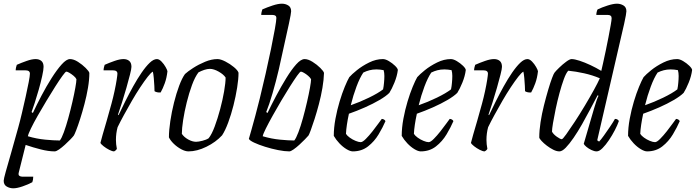

<svg xmlns="http://www.w3.org/2000/svg" viewBox="-33 -820 3769 1040"><path d="M39 200Q20 200 3.5 190.5Q-13 181 -13 159Q-13 150 -2 110.5Q9 71 27 9Q45 -53 66 -130Q75 -162 85.5 -206.5Q96 -251 106 -296Q116 -341 122.5 -375Q129 -409 129 -421Q129 -439 105 -439H52Q52 -446 54 -455Q56 -464 58 -469Q83 -480 111.5 -490Q140 -500 160 -500Q179 -500 191 -490Q203 -480 203 -458Q203 -442 195.5 -408Q188 -374 177 -335Q166 -296 155 -262.5Q144 -229 138 -213L145 -208Q165 -251 191.5 -301.5Q218 -352 246.5 -397Q275 -442 301 -471Q327 -500 346 -500Q366 -500 389.5 -485Q413 -470 431 -452Q449 -434 451 -425Q451 -388 443.5 -344Q436 -300 424.5 -256.5Q413 -213 401 -175.5Q389 -138 379.5 -114Q370 -90 367 -86Q362 -79 348.5 -65Q335 -51 318.5 -36Q302 -21 287 -10.5Q272 0 263 0Q230 0 188.5 -10.5Q147 -21 106 -35L69 113Q65 127 71.5 132Q78 137 88 137H147Q147 154 142 167Q120 179 89.5 189.5Q59 200 39 200ZM291 -59Q301 -71 313 -104Q325 -137 337 -180.5Q349 -224 359 -267.5Q369 -311 375 -344.5Q381 -378 381 -391Q377 -400 365.5 -409.5Q354 -419 343 -425.5Q332 -432 326 -432Q322 -432 305.5 -409.5Q289 -387 266.5 -351.5Q244 -316 219 -274.5Q194 -233 171.5 -193.5Q149 -154 134.5 -124Q120 -94 118 -82Q165 -68 212.5 -63.5Q260 -59 291 -59Z M585 0Q575 0 558.5 -8.5Q542 -17 528 -28Q514 -39 511 -46Q514 -59 523 -90.5Q532 -122 545 -166Q558 -210 571 -259Q580 -292 587.5 -327Q595 -362 599 -388Q603 -414 603 -421Q603 -439 579 -439H528Q528 -446 530 -455Q532 -464 534 -469Q559 -480 587.5 -490Q616 -500 636 -500Q655 -500 667 -490Q679 -480 679 -458Q679 -447 671 -415.5Q663 -384 651.5 -343.5Q640 -303 627.5 -264Q615 -225 606 -199L609 -196Q625 -230 645.5 -271Q666 -312 688.5 -352.5Q711 -393 734 -426.5Q757 -460 778 -480Q799 -500 817 -500Q829 -500 842 -486.5Q855 -473 864 -457Q873 -441 874 -434Q870 -398 859.5 -369Q849 -340 837 -319Q816 -318 804 -326Q804 -334 803 -354.5Q802 -375 800 -397Q798 -419 795 -432Q785 -427 767 -404Q749 -381 726.5 -347Q704 -313 681.5 -274Q659 -235 638.5 -197.5Q618 -160 604 -131Q595 -98 595 -62Q595 -39 600 -14Q599 -11 595 -7Q591 -3 585 0Z M988 0Q970 0 948 -12Q926 -24 908 -41.5Q890 -59 882 -76Q882 -114 889.5 -164Q897 -214 909.5 -264Q922 -314 937.5 -355.5Q953 -397 969 -419Q984 -433 1013.5 -452Q1043 -471 1078 -485.5Q1113 -500 1145 -500Q1162 -500 1187.5 -487Q1213 -474 1234 -456.5Q1255 -439 1259 -426Q1259 -392 1251.5 -345Q1244 -298 1231.5 -248.5Q1219 -199 1203 -156Q1187 -113 1170 -87Q1136 -50 1085 -25Q1034 0 988 0ZM1029 -52Q1042 -52 1063.5 -57.5Q1085 -63 1097 -71Q1114 -92 1130 -135Q1146 -178 1159.5 -228.5Q1173 -279 1181 -325.5Q1189 -372 1189 -400Q1178 -417 1151.5 -432Q1125 -447 1104 -447Q1090 -447 1073.5 -441.5Q1057 -436 1042 -428Q1023 -403 1007 -359.5Q991 -316 978.5 -265.5Q966 -215 959 -169.5Q952 -124 952 -95Q964 -77 986.5 -64.5Q1009 -52 1029 -52Z M1534 0Q1509 0 1473.5 -7Q1438 -14 1403 -25Q1368 -36 1343.5 -47.5Q1319 -59 1315 -68Q1319 -82 1328.5 -115Q1338 -148 1350 -193Q1362 -238 1374 -286Q1390 -351 1406 -421.5Q1422 -492 1435 -555Q1448 -618 1456 -663.5Q1464 -709 1464 -723Q1464 -739 1443 -739H1382Q1382 -746 1384 -755Q1386 -764 1388 -769Q1413 -780 1443 -790Q1473 -800 1494 -800Q1513 -800 1528.5 -790.5Q1544 -781 1544 -759Q1544 -754 1541 -737Q1538 -720 1532 -692L1477 -443Q1462 -379 1443.5 -315.5Q1425 -252 1409 -213L1416 -208Q1437 -252 1463.5 -302Q1490 -352 1518 -397.5Q1546 -443 1571.5 -471.5Q1597 -500 1617 -500Q1636 -500 1660 -485Q1684 -470 1702 -452Q1720 -434 1722 -425Q1721 -388 1713.5 -344Q1706 -300 1694.5 -256.5Q1683 -213 1671 -175.5Q1659 -138 1650 -114Q1641 -90 1638 -86Q1632 -79 1618.5 -65Q1605 -51 1588.5 -36Q1572 -21 1557 -10.5Q1542 0 1534 0ZM1561 -59Q1571 -71 1583.5 -104Q1596 -137 1608 -180.5Q1620 -224 1630 -267.5Q1640 -311 1646 -344.5Q1652 -378 1652 -391Q1647 -400 1636 -409.5Q1625 -419 1613.5 -425.5Q1602 -432 1597 -432Q1592 -432 1576 -409.5Q1560 -387 1537.5 -351.5Q1515 -316 1490.5 -274.5Q1466 -233 1444 -193.5Q1422 -154 1407 -124Q1392 -94 1390 -82Q1437 -68 1484 -63.5Q1531 -59 1561 -59Z M1878 0Q1864 0 1844 -12Q1824 -24 1805.5 -43.5Q1787 -63 1775 -84Q1775 -128 1784 -176.5Q1793 -225 1806.5 -270Q1820 -315 1834.5 -350Q1849 -385 1859 -402Q1872 -417 1900.5 -440Q1929 -463 1966.5 -481.5Q2004 -500 2041 -500Q2055 -500 2073.5 -489Q2092 -478 2106.5 -464Q2121 -450 2122 -441Q2118 -408 2103.5 -372.5Q2089 -337 2076 -317Q2058 -299 2023 -278.5Q1988 -258 1944 -238.5Q1900 -219 1857 -204Q1843 -139 1841 -95Q1847 -85 1861.5 -74.5Q1876 -64 1893 -57Q1910 -50 1921 -50Q1931 -50 1948.5 -67.5Q1966 -85 1984.5 -108.5Q2003 -132 2017 -151.5Q2031 -171 2035 -176Q2049 -175 2055 -164Q2041 -131 2018 -92.5Q1995 -54 1960.5 -27Q1926 0 1878 0ZM1867 -250Q1916 -267 1965.5 -291Q2015 -315 2042 -336Q2043 -342 2045 -353Q2047 -364 2047 -371Q2049 -391 2049 -408.5Q2049 -426 2045 -440Q2035 -442 2025 -443Q2015 -444 2006 -444Q1986 -444 1968.5 -439.5Q1951 -435 1935 -427Q1916 -399 1898 -351Q1880 -303 1867 -250Z M2246 0Q2232 0 2212 -12Q2192 -24 2173.5 -43.5Q2155 -63 2143 -84Q2143 -128 2152 -176.5Q2161 -225 2174.5 -270Q2188 -315 2202.5 -350Q2217 -385 2227 -402Q2240 -417 2268.5 -440Q2297 -463 2334.5 -481.5Q2372 -500 2409 -500Q2423 -500 2441.5 -489Q2460 -478 2474.5 -464Q2489 -450 2490 -441Q2486 -408 2471.5 -372.5Q2457 -337 2444 -317Q2426 -299 2391 -278.5Q2356 -258 2312 -238.5Q2268 -219 2225 -204Q2211 -139 2209 -95Q2215 -85 2229.5 -74.5Q2244 -64 2261 -57Q2278 -50 2289 -50Q2299 -50 2316.5 -67.5Q2334 -85 2352.5 -108.5Q2371 -132 2385 -151.5Q2399 -171 2403 -176Q2417 -175 2423 -164Q2409 -131 2386 -92.5Q2363 -54 2328.5 -27Q2294 0 2246 0ZM2235 -250Q2284 -267 2333.5 -291Q2383 -315 2410 -336Q2411 -342 2413 -353Q2415 -364 2415 -371Q2417 -391 2417 -408.5Q2417 -426 2413 -440Q2403 -442 2393 -443Q2383 -444 2374 -444Q2354 -444 2336.5 -439.5Q2319 -435 2303 -427Q2284 -399 2266 -351Q2248 -303 2235 -250Z M2592 0Q2582 0 2565.5 -8.5Q2549 -17 2535 -28Q2521 -39 2518 -46Q2521 -59 2530 -90.5Q2539 -122 2552 -166Q2565 -210 2578 -259Q2587 -292 2594.5 -327Q2602 -362 2606 -388Q2610 -414 2610 -421Q2610 -439 2586 -439H2535Q2535 -446 2537 -455Q2539 -464 2541 -469Q2566 -480 2594.5 -490Q2623 -500 2643 -500Q2662 -500 2674 -490Q2686 -480 2686 -458Q2686 -447 2678 -415.5Q2670 -384 2658.5 -343.5Q2647 -303 2634.5 -264Q2622 -225 2613 -199L2616 -196Q2632 -230 2652.5 -271Q2673 -312 2695.5 -352.5Q2718 -393 2741 -426.5Q2764 -460 2785 -480Q2806 -500 2824 -500Q2836 -500 2849 -486.5Q2862 -473 2871 -457Q2880 -441 2881 -434Q2877 -398 2866.5 -369Q2856 -340 2844 -319Q2823 -318 2811 -326Q2811 -334 2810 -354.5Q2809 -375 2807 -397Q2805 -419 2802 -432Q2792 -427 2774 -404Q2756 -381 2733.5 -347Q2711 -313 2688.5 -274Q2666 -235 2645.5 -197.5Q2625 -160 2611 -131Q2602 -98 2602 -62Q2602 -39 2607 -14Q2606 -11 2602 -7Q2598 -3 2592 0Z M2997 0Q2982 0 2964 -9Q2946 -18 2929 -31Q2912 -44 2900.5 -56.5Q2889 -69 2888 -75Q2888 -113 2895 -158.5Q2902 -204 2913.5 -249.5Q2925 -295 2936.5 -334Q2948 -373 2957.5 -398Q2967 -423 2971 -427Q2978 -436 2996 -453.5Q3014 -471 3033.5 -485.5Q3053 -500 3063 -500Q3079 -500 3106.5 -491Q3134 -482 3165 -467.5Q3196 -453 3224 -436Q3227 -448 3233.5 -477.5Q3240 -507 3248 -544.5Q3256 -582 3263 -619Q3270 -656 3275 -684Q3280 -712 3280 -721Q3280 -739 3260 -739H3197Q3197 -746 3199 -755Q3201 -764 3204 -769Q3227 -780 3258 -790Q3289 -800 3309 -800Q3328 -800 3344 -790.5Q3360 -781 3360 -759Q3360 -755 3357 -736.5Q3354 -718 3348 -692L3202 -60L3212 -53Q3222 -63 3238 -85.5Q3254 -108 3271 -133Q3288 -158 3298 -176Q3307 -176 3312.5 -172Q3318 -168 3319 -164Q3312 -143 3297.5 -115Q3283 -87 3265.5 -61Q3248 -35 3230.5 -17.5Q3213 0 3199 0Q3186 0 3170.5 -7.5Q3155 -15 3143.5 -24.5Q3132 -34 3129 -41L3185 -233Q3192 -257 3198.5 -276Q3205 -295 3209 -301L3204 -304Q3186 -270 3164.5 -229Q3143 -188 3120 -147.5Q3097 -107 3074 -73.5Q3051 -40 3031.5 -20Q3012 0 2997 0ZM3010 -66Q3015 -66 3034 -92.5Q3053 -119 3080 -160Q3107 -201 3134.5 -247Q3162 -293 3184 -333Q3206 -373 3216 -396Q3176 -413 3131 -423Q3086 -433 3045 -437Q3033 -424 3021 -391Q3009 -358 2997.5 -315.5Q2986 -273 2977 -230Q2968 -187 2962.5 -154Q2957 -121 2957 -107Q2964 -93 2983 -79.5Q3002 -66 3010 -66Z M3472 0Q3458 0 3438 -12Q3418 -24 3399.5 -43.5Q3381 -63 3369 -84Q3369 -128 3378 -176.5Q3387 -225 3400.5 -270Q3414 -315 3428.5 -350Q3443 -385 3453 -402Q3466 -417 3494.5 -440Q3523 -463 3560.5 -481.5Q3598 -500 3635 -500Q3649 -500 3667.5 -489Q3686 -478 3700.5 -464Q3715 -450 3716 -441Q3712 -408 3697.5 -372.5Q3683 -337 3670 -317Q3652 -299 3617 -278.5Q3582 -258 3538 -238.5Q3494 -219 3451 -204Q3437 -139 3435 -95Q3441 -85 3455.5 -74.5Q3470 -64 3487 -57Q3504 -50 3515 -50Q3525 -50 3542.5 -67.5Q3560 -85 3578.5 -108.5Q3597 -132 3611 -151.5Q3625 -171 3629 -176Q3643 -175 3649 -164Q3635 -131 3612 -92.5Q3589 -54 3554.5 -27Q3520 0 3472 0ZM3461 -250Q3510 -267 3559.5 -291Q3609 -315 3636 -336Q3637 -342 3639 -353Q3641 -364 3641 -371Q3643 -391 3643 -408.5Q3643 -426 3639 -440Q3629 -442 3619 -443Q3609 -444 3600 -444Q3580 -444 3562.5 -439.5Q3545 -435 3529 -427Q3510 -399 3492 -351Q3474 -303 3461 -250Z"/></svg>

Font: Texturina 72pt 72pt Light
Style: Italic
Weight: 300
Italic angle: -11°
Designer: Guillermo Torres Carreño
Foundry: Omnibus-Type
Version: Version 1.002; ttfautohint (v1.8.3)